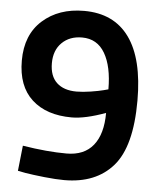

<svg xmlns="http://www.w3.org/2000/svg" viewBox="-50 -715 631 770"><g transform="rotate(5 265.0 -330.5)"><path d="M49 -10 60 -112Q159 -96 237 -96Q308 -96 344.5 -141.5Q381 -187 381 -272Q299 -242 245 -242Q143 -242 84.5 -295.5Q26 -349 26 -452Q26 -556 91 -614Q156 -672 258 -672Q378 -672 440 -586Q502 -500 502 -332Q502 -147 433 -68Q364 11 237 11Q204 11 157 6Q110 1 80 -4ZM255 -347Q280 -347 312 -352Q344 -357 363 -362L382 -367Q382 -459 351 -512Q320 -565 259 -565Q209 -565 178 -534.5Q147 -504 147 -452Q147 -400 175.5 -373.5Q204 -347 255 -347Z"/></g></svg>

Font: TypoPRO Titillium Maps
Style: 800 wt
Weight: 800
Designer: Campivisivi
Foundry: Accademia di Belle Arti di Urbino and students of MA course of Visual design
Version: Version 001.001